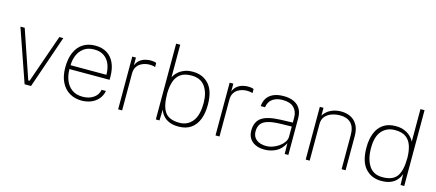

<svg xmlns="http://www.w3.org/2000/svg" viewBox="-53 -1276 4132 1818"><g transform="rotate(15 2012.5 -366.5)"><path d="M213.5 0 34 -517H76L237.5 -44H250.5L415.5 -517H454.5L276.5 0Z M774 10Q706 10 654.2 -20.8Q602.5 -51.5 573.2 -110.5Q544 -169.5 544 -254Q544 -339.5 570.2 -400.8Q596.5 -462 646.8 -494.5Q697 -527 768 -527Q835 -527 882.2 -497.5Q929.5 -468 954.8 -412.2Q980 -356.5 980 -277V-249H586.5Q586.5 -190.5 606 -140.2Q625.5 -90 667 -59Q708.5 -28 774 -28Q835.5 -28 879 -57.5Q922.5 -87 931.5 -138H974Q964 -88 934 -55Q904 -22 862.2 -6Q820.5 10 774 10ZM587.5 -287H938.5Q938.5 -344.5 920 -390.2Q901.5 -436 863.5 -462.5Q825.5 -489 767 -489Q703.5 -489 663.8 -458.8Q624 -428.5 605.5 -382Q587 -335.5 587.5 -287Z M1130.5 0V-517H1166.5V-440Q1180 -475 1204.2 -493.8Q1228.5 -512.5 1256.5 -519.8Q1284.5 -527 1309 -527Q1324.5 -527 1340 -524.8Q1355.5 -522.5 1365 -517V-477Q1354.5 -482 1337.2 -484Q1320 -486 1309 -486Q1290.5 -486 1266.8 -480.8Q1243 -475.5 1220.8 -461.8Q1198.5 -448 1184 -423.2Q1169.5 -398.5 1169.5 -360V0Z M1723.5 10Q1671 10 1636.2 -4.2Q1601.5 -18.5 1581.2 -39Q1561 -59.5 1551.5 -78.2Q1542 -97 1539 -106L1536 0H1500V-743H1540V-423Q1543.5 -432 1555.2 -449Q1567 -466 1588.8 -484Q1610.5 -502 1643.8 -514.5Q1677 -527 1723.5 -527Q1821 -527 1880.5 -461.5Q1940 -396 1940 -260Q1940 -179 1916.5 -118.2Q1893 -57.5 1845 -23.8Q1797 10 1723.5 10ZM1722.5 -27Q1801 -27 1849 -85.8Q1897 -144.5 1897 -266.5Q1897 -366.5 1853.5 -427.8Q1810 -489 1719.5 -489Q1653 -489 1614.2 -461.8Q1575.5 -434.5 1558.2 -384.5Q1541 -334.5 1540 -266.5Q1540 -141.5 1580.5 -84.2Q1621 -27 1722.5 -27Z M2085 0V-517H2121V-440Q2134.5 -475 2158.8 -493.8Q2183 -512.5 2211 -519.8Q2239 -527 2263.5 -527Q2279 -527 2294.5 -524.8Q2310 -522.5 2319.5 -517V-477Q2309 -482 2291.8 -484Q2274.5 -486 2263.5 -486Q2245 -486 2221.2 -480.8Q2197.5 -475.5 2175.2 -461.8Q2153 -448 2138.5 -423.2Q2124 -398.5 2124 -360V0Z M2566 10Q2515 10 2477.8 -7.2Q2440.5 -24.5 2420.2 -56.2Q2400 -88 2400 -132Q2400 -219 2456.2 -258.8Q2512.5 -298.5 2641 -303L2760.5 -307V-357Q2760.5 -416.5 2724.2 -452.8Q2688 -489 2612.5 -489Q2555 -489 2516 -462.2Q2477 -435.5 2468.5 -379H2426.5Q2429.5 -423.5 2450.8 -456.8Q2472 -490 2513 -508.5Q2554 -527 2614.5 -527Q2670 -527 2711.5 -508.8Q2753 -490.5 2776 -453Q2799 -415.5 2799 -358V0H2763L2761.5 -105Q2728 -40.5 2675.5 -15.2Q2623 10 2566 10ZM2572.5 -27Q2605 -27 2638 -38.8Q2671 -50.5 2698.8 -70.8Q2726.5 -91 2743.5 -116Q2760.5 -141 2760.5 -167V-268L2660 -266Q2577.5 -264.5 2529.8 -250.5Q2482 -236.5 2461.5 -208.2Q2441 -180 2441 -135Q2441 -84 2477 -55.5Q2513 -27 2572.5 -27Z M2969 0V-517H3005V-440Q3018.5 -464.5 3043.2 -484.2Q3068 -504 3102.5 -515.5Q3137 -527 3178.5 -527Q3229.5 -527 3270.8 -506.5Q3312 -486 3336 -443.5Q3360 -401 3360 -335V0H3321V-335Q3321 -414 3282.8 -451.5Q3244.5 -489 3178.5 -489Q3133 -489 3094 -475Q3055 -461 3031.5 -432.5Q3008 -404 3008 -360V0Z M3711.5 10Q3614 10 3554.5 -56.2Q3495 -122.5 3495 -260Q3495 -340 3518.5 -400Q3542 -460 3590 -493.5Q3638 -527 3711.5 -527Q3758 -527 3791.2 -514.5Q3824.5 -502 3846.2 -484Q3868 -466 3879.8 -449Q3891.5 -432 3895 -423V-743H3935V0H3899L3896 -106Q3893 -97 3883.5 -78.2Q3874 -59.5 3853.8 -39Q3833.5 -18.5 3798.8 -4.2Q3764 10 3711.5 10ZM3712.5 -27Q3814 -27 3854.5 -84.2Q3895 -141.5 3895 -266.5Q3894 -334.5 3876.8 -384.5Q3859.5 -434.5 3820.8 -461.8Q3782 -489 3715.5 -489Q3635.5 -489 3586.8 -434.5Q3538 -380 3538 -266.5Q3538 -159 3580.8 -93Q3623.5 -27 3712.5 -27Z"/></g></svg>

Font: Public Sans Thin Thin
Style: Regular
Weight: 250
Version: Version 2.001